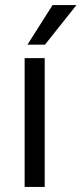

<svg xmlns="http://www.w3.org/2000/svg" viewBox="-20 -736 321 756"><path d="M157 -560H88L187 -716H281ZM156 0H77V-507H156Z"/></svg>

Font: Hind Madurai
Style: Regular
Weight: 400
Designer: Jyotish Sonowal
Foundry: Indian Type Foundry
Version: Version 0.702;PS 1.0;hotconv 1.0.81;makeotf.lib2.5.63406